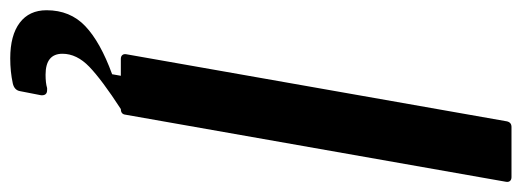

<svg xmlns="http://www.w3.org/2000/svg" viewBox="-402 -461 1019 375"><g transform="rotate(90 107.5 -273.5)"><path d="M144 -9Q143 0 133 0H35Q30 0 27.5 -3Q25 -6 26 -11L157 -754Q159 -763 168 -763H266Q271 -763 273.5 -760Q276 -757 275 -752ZM-60 145Q-60 99 -29 69.5Q2 40 65 17L68 0H133Q76 37 50.5 61.5Q25 86 25 114Q25 147 66 147Q82 147 92 144H96Q107 144 106 156L98 197Q96 208 83 211Q60 216 34 216Q-11 216 -35.5 197.5Q-60 179 -60 145Z"/></g></svg>

Font: Open Sauce Two Medium Italic
Style: Regular
Weight: 500
Italic angle: -10°
Designer: Alfredo Marco Pradil
Foundry: Creative Sauce Fz LLC
Version: Version 1.477